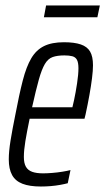

<svg xmlns="http://www.w3.org/2000/svg" viewBox="-20 -672 384 700"><path d="M129 8Q88 8 62 -2Q36 -12 24 -34Q12 -56 12 -91Q12 -120 18.5 -160Q25 -200 36 -254Q50 -328 63 -378.5Q76 -429 94 -459.5Q112 -490 140.5 -504Q169 -518 213 -518Q251 -518 274.5 -510Q298 -502 308.5 -484Q319 -466 319 -434Q319 -415 315.5 -387Q312 -359 306 -325.5Q300 -292 292 -255L288 -239H88Q78 -191 72.5 -157.5Q67 -124 67 -100Q67 -77 74.5 -64Q82 -51 97.5 -45.5Q113 -40 137 -40Q151 -40 170 -41.5Q189 -43 207.5 -46Q226 -49 237 -52L227 -4Q216 -1 199.5 2Q183 5 165 6.5Q147 8 129 8ZM97 -281H244L250 -307Q256 -335 261 -368Q266 -401 266 -423Q266 -444 260.5 -454Q255 -464 243.5 -467Q232 -470 215 -470Q189 -470 172 -464Q155 -458 143.5 -438.5Q132 -419 121.5 -381.5Q111 -344 97 -281ZM140 -609 148 -652H344L335 -609Z"/></svg>

Font: Saira UltraCondensed
Style: Italic
Weight: 400
Width: 1
Italic angle: -12°
Designer: Hector Gatti with collaboration of the Omnibus-Type team
Foundry: Omnibus-Type
Version: Version 1.101